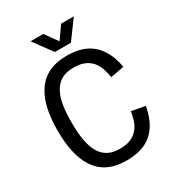

<svg xmlns="http://www.w3.org/2000/svg" viewBox="-211 -1010 1034 1138"><g transform="rotate(-30 306.5 -441.5)"><path d="M177 -890 270 -763H380L473 -890H386L326 -804L264 -890ZM319 7C427 7 497 -30 540 -106C557 -135 569 -174 578 -217L485 -234C481 -206 471 -172 463 -154C436 -100 391 -73 319 -73C257 -73 212 -95 183 -147C160 -190 147 -253 147 -351C147 -446 158 -510 183 -554C212 -606 256 -628 319 -628C391 -628 436 -601 463 -547C472 -528 480 -496 485 -467L578 -484C570 -527 556 -569 540 -595C497 -671 427 -709 319 -709C219 -709 151 -673 108 -605C70 -547 51 -460 51 -351C51 -241 70 -154 108 -96C151 -28 219 7 319 7Z"/></g></svg>

Font: Arthouse Owned Medium
Style: Regular
Weight: 500
Designer: Jeremy Tribby
Foundry: Tribby Type
Version: Version 1.000;PS 001.000;hotconv 1.0.88;makeotf.lib2.5.64775